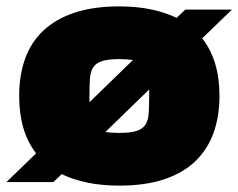

<svg xmlns="http://www.w3.org/2000/svg" viewBox="-28 -570 746 601"><path d="M85 -90Q32 -158 32 -270Q32 -334 50.5 -386Q69 -438 108 -474.5Q147 -511 206 -530.5Q265 -550 346 -550Q400 -550 445 -540.5Q490 -531 525 -514L552 -540H698L605 -450Q659 -381 659 -270Q659 -205 640 -153Q621 -101 582.5 -64.5Q544 -28 485 -8.5Q426 11 346 11Q290 11 245 1.5Q200 -8 165 -25L139 0H-8ZM346 -154Q380 -154 399 -160Q418 -166 427 -179.5Q436 -193 437.5 -215.5Q439 -238 439 -270V-290L302 -157Q318 -154 346 -154ZM252 -250 388 -382Q370 -385 346 -385Q311 -385 292 -379Q273 -373 264 -359.5Q255 -346 253.5 -324Q252 -302 252 -270Z"/></svg>

Font: Encode Sans Normal
Style: Black
Weight: 900
Designer: Pablo Impallari, Andres Torresi
Foundry: Pablo Impallari, Andres Torresi
Version: Version 1.000; ttfautohint (v1.00) -l 8 -r 50 -G 200 -x 14 -